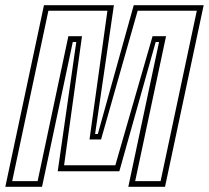

<svg xmlns="http://www.w3.org/2000/svg" viewBox="-40 -720 804 740"><path d="M-19.5 0 129.5 -700H399L326.5 -203.5H337L475.5 -700H745L596 0H454.5L573 -558H560L420 -60H182.5L254 -558H240.5L122 0ZM7 -22H105L223.5 -580.5H276L207 -83H404.5L548 -580.5H600L481 -22H579L718.5 -678.5H490.5L349.5 -182.5H305L374 -678.5H146.5Z"/></svg>

Font: Tourney Condensed ExtraLight
Style: Italic
Weight: 200
Width: 3
Italic angle: -12°
Designer: Tyler Finck
Foundry: Etcetera Type Co
Version: Version 1.010; ttfautohint (v1.8.3)